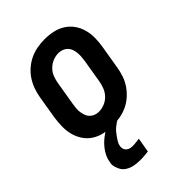

<svg xmlns="http://www.w3.org/2000/svg" viewBox="-221 -623 941 941"><g transform="rotate(-45 250.0 -152.5)"><path d="M206 8Q176 8 147.5 2Q119 -4 95.5 -19Q72 -34 56.5 -56.5Q41 -79 33.5 -106.5Q26 -134 26.5 -163.5Q27 -193 31 -222L51 -342Q55 -367 64 -392Q73 -417 87.5 -439Q102 -461 123 -479Q144 -497 168 -508Q192 -519 217 -523.5Q242 -528 267 -528Q297 -528 325.5 -522Q354 -516 377.5 -501Q401 -486 417 -463.5Q433 -441 440.5 -413.5Q448 -386 447.5 -356.5Q447 -327 442 -298L422 -178Q418 -153 409.5 -128Q401 -103 386 -81Q371 -59 350.5 -41Q330 -23 306 -12Q282 -1 256.5 3.5Q231 8 206 8ZM206 -88Q225 -88 245 -96Q265 -104 279.5 -119.5Q294 -135 301.5 -154.5Q309 -174 312 -193L332 -313Q334 -327 335 -340.5Q336 -354 334.5 -367.5Q333 -381 328.5 -393Q324 -405 315 -414Q306 -423 293.5 -427.5Q281 -432 267 -432Q248 -432 228.5 -424Q209 -416 194 -400.5Q179 -385 172 -365.5Q165 -346 162 -327L142 -207Q140 -193 138.5 -179.5Q137 -166 139 -152.5Q141 -139 145.5 -127Q150 -115 159 -106Q168 -97 180 -92.5Q192 -88 206 -88ZM184 223Q169 223 154.5 221.5Q140 220 127 216Q114 212 102 204.5Q90 197 82.5 186Q75 175 70 159Q65 143 67 133L69 122Q71 109 76 96.5Q81 84 88.5 72Q96 60 105 49.5Q114 39 124.5 29.5Q135 20 148.5 10.5Q162 1 170 -3L180 -8H251L250 0Q239 5 230 11Q221 17 212 24.5Q203 32 196 40.5Q189 49 182.5 58Q176 67 169 78.5Q162 90 161 96L159 105Q158 111 159 117Q160 123 162.5 128Q165 133 169.5 137Q174 141 179.5 143.5Q185 146 191.5 147Q198 148 202 148H207Q211 148 215.5 147.5Q220 147 225.5 146.5Q231 146 236.5 145.5Q242 145 245 144H250L237 219Q231 220 225 220.5Q219 221 213.5 221.5Q208 222 201.5 222.5Q195 223 191 223Z"/></g></svg>

Font: Iosevka Custom
Style: Bold Italic
Weight: 700
Italic angle: -9°
Designer: Belleve Invis
Foundry: Belleve Invis
Version: Version 30.3.1; ttfautohint (v1.8.3)